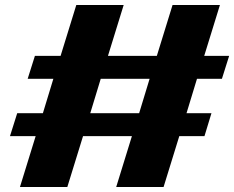

<svg xmlns="http://www.w3.org/2000/svg" viewBox="-20 -735 939 770"><path d="M476 -715 413 -511H609L672 -715H862L799 -511H899L870 -419H770L728 -281H828L800 -189H699L636 15H446L509 -189H313L250 15H60L123 -189H20L49 -281H152L194 -419H91L120 -511H223L286 -715ZM384 -419 342 -281H538L580 -419Z"/></svg>

Font: Pathway Extreme 8pt Thin 12pt ExtraBold
Style: Italic
Weight: 800
Italic angle: -8°
Version: Version 1.001;gftools[0.9.26]